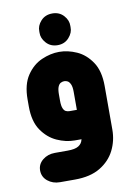

<svg xmlns="http://www.w3.org/2000/svg" viewBox="-86 -640 609 871"><g transform="rotate(-10 218.5 -205.0)"><path d="M217 -439Q184 -439 164 -461.5Q144 -484 145 -509V-515Q144 -541 164 -563Q184 -585 217 -585Q249 -585 269 -563Q289 -541 288 -515V-509Q289 -484 269 -461.5Q249 -439 217 -439ZM249 0H217Q177 0 136 -18.5Q95 -37 67 -78Q39 -119 39 -188V-220Q39 -289 67 -330.5Q95 -372 136 -390Q177 -408 217 -408Q257 -408 297.5 -390Q338 -372 366 -330.5Q394 -289 394 -220V-19Q394 32 372 76Q350 120 304.5 147.5Q259 175 188 175H119Q86 175 62.5 156Q39 137 39 107Q39 78 62.5 59Q86 40 119 40H177Q195 40 207.5 37.5Q220 35 228 30Q236 25 241 18Q246 11 248 2ZM251 -135V-218Q251 -241 245.5 -253Q240 -265 232.5 -269Q225 -273 217 -273Q209 -273 201 -269Q193 -265 188 -253Q183 -241 183 -218V-190Q183 -166 188 -154Q193 -142 201 -138.5Q209 -135 217 -135Z"/></g></svg>

Font: Beiruti Black
Style: Regular
Weight: 900
Designer: Arlette Boutros
Foundry: Boutros
Version: Version 1.41